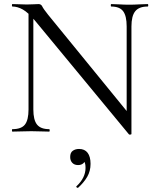

<svg xmlns="http://www.w3.org/2000/svg" viewBox="-20 -645 767 941"><path d="M119.8 -108.6V-602L143.4 -600V-108.6Q143.4 -57.2 161.4 -34.6Q179.4 -12 220.8 -12Q223.6 -12 223.6 -6Q223.6 0 220.8 0Q201.2 0 180.1 -1Q159 -2 133.4 -2Q108.2 -2 84.9 -1Q61.6 0 40.8 0Q38.6 0 38.6 -6Q38.6 -12 40.8 -12Q84.8 -12 102.3 -34.6Q119.8 -57.2 119.8 -108.6ZM624.2 11.8Q624.2 14 619.3 14.5Q614.4 15 612.4 14L152.2 -543Q117.8 -584 91.6 -598.5Q65.4 -613 41.2 -613Q38.4 -613 38.4 -619Q38.4 -625 41.2 -625Q58.8 -625 77.4 -624Q96 -623 110.8 -623Q129.2 -623 145 -624Q160.8 -625 168.8 -625Q181.8 -625 187.1 -613.5Q192.4 -602 215.6 -573L616.2 -82ZM624.2 -515.4V11.8L600.8 -19V-515.4Q600.8 -566.8 583.6 -589.9Q566.4 -613 525 -613Q523 -613 523 -619Q523 -625 525 -625Q545.4 -625 566.5 -623.5Q587.6 -622 613.2 -622Q637 -622 660.6 -623.5Q684.2 -625 703.8 -625Q706.6 -625 706.6 -619Q706.6 -613 703.8 -613Q661.4 -613 642.8 -589.9Q624.2 -566.8 624.2 -515.4ZM363 275Q359 277 355.5 273.3Q352 269.6 355.2 267.4Q377.2 247 388.2 224.5Q399.2 202 399.2 178Q399.2 155.8 393 147.6Q386.8 139.4 377.6 135.2L395.8 129Q398.4 146.4 388.5 155.2Q378.6 164 362.6 164Q344.8 164 334.4 153.2Q324 142.4 324 124.6Q324 102.8 336.8 93.9Q349.6 85 367.4 85Q395.2 85 409.5 103.9Q423.8 122.8 423.8 158Q423.8 193.6 407.4 221.6Q391 249.6 363 275Z"/></svg>

Font: Cormorant Garamond Light
Style: Regular
Weight: 300
Designer: Christian Thalmann (Catharsis Fonts)
Foundry: Catharsis Fonts
Version: Version 4.001